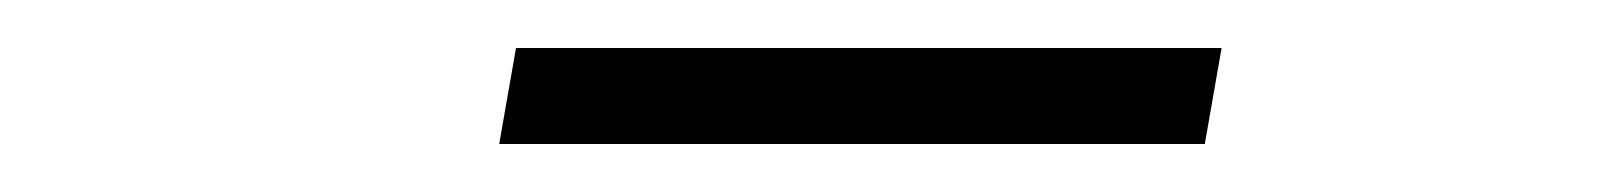

<svg xmlns="http://www.w3.org/2000/svg" viewBox="-20 -662 666 80"><path d="M195 -642H489L482 -602H188Z"/></svg>

Font: Livvic Light
Style: Italic
Weight: 300
Italic angle: -10°
Designer: Jacques Le Bailly, Baron von Fonthausen
Version: Version 1.001; ttfautohint (v1.8.2)